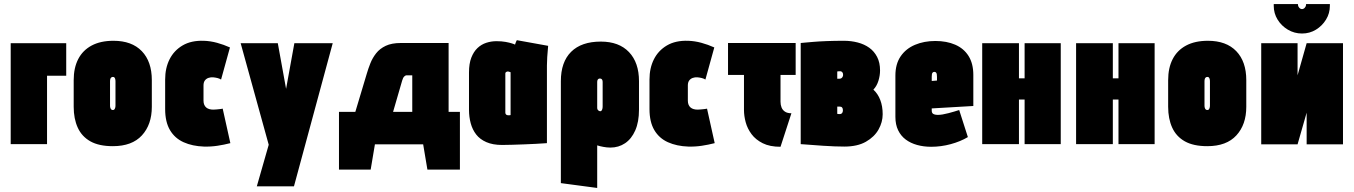

<svg xmlns="http://www.w3.org/2000/svg" viewBox="-20 -714 6707 951"><path d="M33 -500V0H213V-339H308V-500Z M732 -185V-317Q732 -409 682.5 -460.5Q633 -512 542 -512Q478 -512 434 -488.5Q390 -465 367.5 -421.5Q345 -378 345 -317V-185Q345 -126 365 -82Q385 -38 427.5 -14Q470 10 539 10Q634 10 683 -43.5Q732 -97 732 -185ZM552 -311V-191Q552 -185 550.5 -180Q549 -175 546.5 -172Q544 -169 539 -169Q534 -169 531 -172Q528 -175 526.5 -180Q525 -185 525 -191V-311Q525 -318 526.5 -323Q528 -328 531.5 -330.5Q535 -333 539 -333Q544 -333 546.5 -330.5Q549 -328 550.5 -323Q552 -318 552 -311Z M1075 -320 1119 -479Q1088 -493 1055 -502Q1022 -511 989 -512Q927 -514 884.5 -489Q842 -464 820 -420.5Q798 -377 798 -320V-174Q798 -110 822 -69.5Q846 -29 889.5 -9.5Q933 10 990 12Q1024 13 1057 8Q1090 3 1121 -5L1083 -176Q1083 -176 1079 -175Q1075 -174 1068 -173.5Q1061 -173 1053 -172Q1045 -171 1037 -171Q1026 -171 1017 -173.5Q1008 -176 1001.5 -181.5Q995 -187 991.5 -195.5Q988 -204 988 -215V-291Q988 -306 994.5 -315Q1001 -324 1012 -328Q1023 -332 1036 -331Q1047 -330 1057 -327.5Q1067 -325 1075 -320Z M1252 209H1436L1628 -500H1438L1397 -274L1356 -500H1172L1311 3Z M2202 -160V-501H1965Q1920 -501 1890.5 -487Q1861 -473 1843 -450Q1825 -427 1814.5 -400.5Q1804 -374 1797 -350L1740 -160H1659V126H1816L1837 1H2076L2097 126H2258V-160ZM1927 -160 1972 -315Q1974 -322 1976.5 -327Q1979 -332 1982 -335Q1985 -338 1988 -339.5Q1991 -341 1995 -341H2022V-160Z M2695 -487 2540 -515Q2536 -508 2533.5 -500.5Q2531 -493 2531 -493Q2528 -495 2515.5 -499Q2503 -503 2484 -506.5Q2465 -510 2439 -510Q2413 -510 2388.5 -502Q2364 -494 2345 -476Q2326 -458 2314.5 -428.5Q2303 -399 2303 -355V-170Q2303 -135 2311.5 -103.5Q2320 -72 2338.5 -48Q2357 -24 2389 -10Q2421 4 2467 4Q2490 4 2519 3Q2548 2 2578 1Q2608 0 2633.5 -1.5Q2659 -3 2674 -4Q2689 -5 2689 -5V-390Q2689 -407 2690.5 -431.5Q2692 -456 2695 -487ZM2483 -156V-350Q2483 -353 2484.5 -355Q2486 -357 2488 -358Q2490 -359 2492.5 -359.5Q2495 -360 2496 -360Q2497 -360 2498.5 -359.5Q2500 -359 2502 -358.5Q2504 -358 2506 -357.5Q2508 -357 2509 -356V-144Q2508 -144 2506 -143.5Q2504 -143 2502.5 -143Q2501 -143 2499.5 -143Q2498 -143 2496 -143Q2493 -143 2490 -144.5Q2487 -146 2485 -149Q2483 -152 2483 -156Z M3145 -171V-312Q3145 -404 3095.5 -456Q3046 -508 2956 -508Q2860 -508 2809 -457.5Q2758 -407 2758 -312V193L2938 217V6Q2944 8 2952 10Q2960 12 2968.5 13.5Q2977 15 2985.5 16Q2994 17 3003 17Q3044 17 3076 -4.5Q3108 -26 3126.5 -68Q3145 -110 3145 -171ZM2965 -307V-187Q2965 -180 2963.5 -174.5Q2962 -169 2959.5 -166Q2957 -163 2953 -163Q2951 -163 2948.5 -164Q2946 -165 2943.5 -167Q2941 -169 2939.5 -172.5Q2938 -176 2938 -180V-307Q2938 -313 2939.5 -317Q2941 -321 2944 -323Q2947 -325 2951 -325Q2956 -325 2959 -323Q2962 -321 2963.5 -317Q2965 -313 2965 -307Z M3474 -320 3518 -479Q3487 -493 3454 -502Q3421 -511 3388 -512Q3326 -514 3283.5 -489Q3241 -464 3219 -420.5Q3197 -377 3197 -320V-174Q3197 -110 3221 -69.5Q3245 -29 3288.5 -9.5Q3332 10 3389 12Q3423 13 3456 8Q3489 3 3520 -5L3482 -176Q3482 -176 3478 -175Q3474 -174 3467 -173.5Q3460 -173 3452 -172Q3444 -171 3436 -171Q3425 -171 3416 -173.5Q3407 -176 3400.5 -181.5Q3394 -187 3390.5 -195.5Q3387 -204 3387 -215V-291Q3387 -306 3393.5 -315Q3400 -324 3411 -328Q3422 -332 3435 -331Q3446 -330 3456 -327.5Q3466 -325 3474 -320Z M3846 -210V-343H3921V-501H3586V-343H3665V-169Q3665 -140 3673.5 -108.5Q3682 -77 3702.5 -49.5Q3723 -22 3758 -4.5Q3793 13 3846 13L3900 -153Q3880 -153 3868 -161Q3856 -169 3851 -182Q3846 -195 3846 -210Z M4306 -270Q4323 -288 4331 -314Q4339 -340 4339 -365Q4339 -404 4324.5 -432Q4310 -460 4285.5 -477.5Q4261 -495 4228.5 -503.5Q4196 -512 4160 -512Q4114 -512 4075 -510.5Q4036 -509 4007 -506.5Q3978 -504 3962 -502.5Q3946 -501 3946 -501V0Q3946 0 3961.5 1Q3977 2 4002.5 4Q4028 6 4057 8Q4086 10 4114 11Q4142 12 4162 12Q4227 12 4269 -12Q4311 -36 4331.5 -72.5Q4352 -109 4352 -148Q4352 -188 4340 -219Q4328 -250 4306 -270ZM4143 -361Q4146 -361 4148 -359.5Q4150 -358 4152 -356Q4154 -354 4155 -350.5Q4156 -347 4156 -343Q4156 -339 4154 -334.5Q4152 -330 4148 -327Q4144 -324 4137 -324H4127V-360Q4129 -360 4131 -360.5Q4133 -361 4135 -361Q4137 -361 4139 -361Q4141 -361 4143 -361ZM4140 -149Q4139 -149 4137.5 -149Q4136 -149 4134.5 -149Q4133 -149 4131 -149.5Q4129 -150 4127 -150V-186H4139Q4143 -186 4146 -185Q4149 -184 4151 -181.5Q4153 -179 4154 -176Q4155 -173 4155 -168Q4155 -162 4153 -157.5Q4151 -153 4147.5 -151Q4144 -149 4140 -149Z M4595 -166V-177L4801 -189V-343Q4801 -399 4777.5 -436.5Q4754 -474 4711.5 -492.5Q4669 -511 4613 -511Q4557 -511 4512 -492Q4467 -473 4441 -435Q4415 -397 4415 -340V-135Q4415 -97 4428.5 -69Q4442 -41 4466 -23Q4490 -5 4522.5 4Q4555 13 4592 13Q4641 13 4689 0Q4737 -13 4774 -35L4731 -169Q4710 -162 4678 -153.5Q4646 -145 4626 -145Q4617 -145 4611 -146.5Q4605 -148 4601.5 -150.5Q4598 -153 4596.5 -157Q4595 -161 4595 -166ZM4621 -333V-315L4595 -313V-334Q4595 -342 4596 -347Q4597 -352 4600 -355Q4603 -358 4608 -358Q4613 -358 4616 -355Q4619 -352 4620 -346.5Q4621 -341 4621 -333Z M5055 -326H5027V-500H4845V0H5027V-221H5055V0H5234V-500H5055Z M5520 -326H5492V-500H5310V0H5492V-221H5520V0H5699V-500H5520Z M6153 -185V-317Q6153 -409 6103.5 -460.5Q6054 -512 5963 -512Q5899 -512 5855 -488.5Q5811 -465 5788.5 -421.5Q5766 -378 5766 -317V-185Q5766 -126 5786 -82Q5806 -38 5848.5 -14Q5891 10 5960 10Q6055 10 6104 -43.5Q6153 -97 6153 -185ZM5973 -311V-191Q5973 -185 5971.5 -180Q5970 -175 5967.5 -172Q5965 -169 5960 -169Q5955 -169 5952 -172Q5949 -175 5947.5 -180Q5946 -185 5946 -191V-311Q5946 -318 5947.5 -323Q5949 -328 5952.5 -330.5Q5956 -333 5960 -333Q5965 -333 5967.5 -330.5Q5970 -328 5971.5 -323Q5973 -318 5973 -311Z M6567 -694H6449V-690Q6449 -683 6443 -676Q6437 -669 6429 -669Q6421 -669 6415 -676Q6409 -683 6409 -690V-694H6289V-685Q6289 -648 6308 -617Q6327 -586 6359 -567Q6391 -548 6429 -548Q6467 -548 6498 -567Q6529 -586 6548 -617Q6567 -648 6567 -685ZM6407 -500H6227V1H6407L6452 -156V1H6632V-500H6452L6407 -341Z"/></svg>

Font: Advent Pro Black
Style: Regular
Weight: 900
Version: Version 3.000